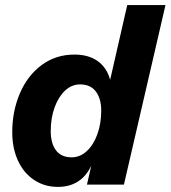

<svg xmlns="http://www.w3.org/2000/svg" viewBox="-20 -724 669 753"><path d="M479 -704H629L466 0H321L338 -74Q298 9 207 9Q155 9 114 -18Q73 -45 50.5 -94Q28 -143 28 -205Q28 -288 58 -358Q88 -428 143.5 -469Q199 -510 272 -510Q327 -510 363 -484.5Q399 -459 412 -411ZM377 -290Q377 -337 356 -365Q335 -393 294 -393Q261 -393 235 -368.5Q209 -344 194 -302.5Q179 -261 179 -210Q179 -162 199.5 -134.5Q220 -107 261 -107Q294 -107 320.5 -131.5Q347 -156 362 -198Q377 -240 377 -290Z"/></svg>

Font: CBA Beacon Sans Extra Bold
Style: Italic
Weight: 800
Italic angle: -13°
Designer: Wei Huang
Foundry: Wei Huang
Version: Version 1.002